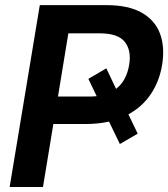

<svg xmlns="http://www.w3.org/2000/svg" viewBox="-20 -748 673 768"><path d="M18.6 0 139.2 -727.5H404.8Q493.7 -727.5 546.9 -697.3Q600.1 -667 620.1 -613.3Q640.1 -559.6 628.4 -488.3Q617.7 -423.3 583.7 -372.3Q549.8 -321.3 493.7 -290.5L530.8 -213.4L459.5 -171.9L416 -261.7Q373 -252 324.2 -252H193.4L151.9 0ZM405.3 -474.6 444.3 -392.6Q466.3 -409.7 479 -434.1Q491.7 -458.5 496.6 -488.3Q506.3 -545.4 479.5 -580.1Q452.6 -614.7 378.4 -614.7H253.4L211.9 -361.8H336.9Q352.5 -361.8 366.7 -363.3L333.5 -432.6Z"/></svg>

Font: Inter Display Semi Bold
Style: Italic
Weight: 600
Italic angle: -9.39999°
Designer: Rasmus Andersson
Foundry: rsms
Version: Version 4.000;git-4fc901f